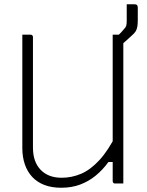

<svg xmlns="http://www.w3.org/2000/svg" viewBox="-20 -863 690 903"><path d="M560 0Q554 0 547.5 0Q541 0 534.5 0Q528 0 521 0Q519 0 517 -0.5Q515 -1 514 -2Q513 -3 512 -4.5Q511 -6 510.5 -7.5Q510 -9 510 -11Q510 -97 510 -183Q510 -269 510 -355.5Q510 -442 510 -528Q510 -614 510 -700Q517 -700 523.5 -700Q530 -700 536.5 -700Q543 -700 549 -700Q552 -700 554.5 -698.5Q557 -697 558.5 -694.5Q560 -692 560 -689Q560 -616 560 -542Q560 -468 560 -394.5Q560 -321 560 -247.5Q560 -174 560 -100Q560 -75 560 -50Q560 -25 560 0ZM268 20Q223 20 189 7Q155 -6 132 -30.5Q109 -55 97 -89.5Q85 -124 85 -167Q85 -230 85 -301Q85 -372 85 -448Q85 -524 85 -601Q85 -626 85 -650.5Q85 -675 85 -700Q95 -700 104.5 -700Q114 -700 124 -700Q127 -700 129.5 -698.5Q132 -697 133.5 -694.5Q135 -692 135 -689Q135 -602 135 -514Q135 -426 135 -339.5Q135 -253 135 -169Q135 -102 171 -64.5Q207 -27 270 -27Q317 -27 361 -45.5Q405 -64 447.5 -110Q490 -156 531 -238V-101H490Q463 -64 430 -37Q397 -10 357 5Q317 20 268 20ZM576 -843Q588 -843 596.5 -843Q605 -843 612 -843Q621 -843 624.5 -839Q628 -835 628 -827Q628 -821 628 -806.5Q628 -792 628 -770Q628 -751 626 -738.5Q624 -726 618.5 -716.5Q613 -707 600 -696Q587 -684 571.5 -670Q556 -656 539 -642Q539 -649 539 -655.5Q539 -662 539 -668.5Q539 -675 539 -683Q539 -691 539 -700Q544 -705 549.5 -710.5Q555 -716 563 -726Q571 -734 573.5 -741.5Q576 -749 576 -766Q576 -782 576 -802Q576 -822 576 -843Z"/></svg>

Font: Recursive Light
Style: Regular
Weight: 300
Version: Version 1.085